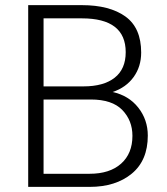

<svg xmlns="http://www.w3.org/2000/svg" viewBox="-20 -731 653 751"><path d="M330.6 0H90.3V-710.9H300.3Q408.7 -710.9 470.5 -666.5Q532.2 -622.1 532.2 -525.4Q532.2 -470.7 502.7 -429.7Q473.1 -388.7 420.4 -371.1Q483.4 -357.4 520.8 -310.1Q558.1 -262.7 558.1 -200.7Q558.1 -103.5 495.4 -51.8Q432.6 0 330.6 0ZM300.3 -659.2H150.4V-393.1H306.6Q385.3 -393.1 428.5 -427Q471.7 -460.9 471.7 -526.9Q471.7 -659.2 300.3 -659.2ZM498 -199.7Q498 -259.8 458.3 -300.8Q418.5 -341.8 335.4 -341.8H150.4V-51.3H330.6Q409.2 -51.3 453.6 -90.8Q498 -130.4 498 -199.7Z"/></svg>

Font: Vazirmatn RD ExtraLight
Style: Regular
Weight: 200
Designer: Saber Rastikerdar
Foundry: Saber Rastikerdar
Version: Version 32.102